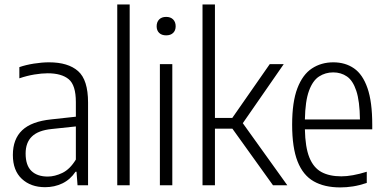

<svg xmlns="http://www.w3.org/2000/svg" viewBox="-20 -828 1718 858"><path d="M181.5 8.5Q117.5 8.5 77.5 -28.8Q37.5 -66 37.5 -135.5Q37.5 -206.5 79.2 -246Q121 -285.5 209 -294.5L319 -306.5V-372Q319 -447.5 287 -474Q255 -500.5 193 -500.5Q166.5 -500.5 133.2 -495Q100 -489.5 66.5 -478V-528Q95 -538 131.5 -543.8Q168 -549.5 199 -549.5Q284.5 -549.5 329 -510.2Q373.5 -471 373.5 -370V0H326.5L322 -60.5H317.5Q294 -25.5 258.8 -8.5Q223.5 8.5 181.5 8.5ZM94.5 -142Q94.5 -89 120.5 -64Q146.5 -39 193.5 -39Q224.5 -39 258.5 -55.2Q292.5 -71.5 319 -115V-263L211 -251.5Q151 -245.5 122.8 -218.2Q94.5 -191 94.5 -142Z M504 0V-808H559.5V0Z M694.5 0V-541.5H750V0ZM722.5 -670Q702.5 -670 691.2 -681Q680 -692 680 -710.5Q680 -729.5 691.2 -741Q702.5 -752.5 722.5 -752.5Q742.5 -752.5 753.8 -741Q765 -729.5 765 -710.5Q765 -692 753.8 -681Q742.5 -670 722.5 -670Z M885 0V-808H940.5V-301H1018L1185.5 -541.5H1248L1065 -277.5L1264 0H1200L1018.5 -253H940.5V0Z M1500.5 9.5Q1429.5 9.5 1381.8 -17.8Q1334 -45 1309.8 -106.5Q1285.5 -168 1285.5 -271Q1285.5 -372.5 1309 -433.8Q1332.5 -495 1374 -522.2Q1415.5 -549.5 1469.5 -549.5Q1523 -549.5 1562 -522.5Q1601 -495.5 1622.2 -434.2Q1643.5 -373 1643.5 -270.5V-250H1342.5Q1344 -170 1362.5 -124.2Q1381 -78.5 1416.5 -59.2Q1452 -40 1505.5 -40Q1553 -40 1619 -60.5V-10.5Q1586 0.5 1557.2 5Q1528.5 9.5 1500.5 9.5ZM1469 -504.5Q1434 -504.5 1405.8 -486.2Q1377.5 -468 1360.8 -422.2Q1344 -376.5 1342.5 -294H1588.5Q1587.5 -376.5 1572.2 -422.2Q1557 -468 1530.5 -486.2Q1504 -504.5 1469 -504.5Z"/></svg>

Font: Encode Sans Condensed Light
Style: Regular
Weight: 300
Width: 3
Designer: Multiple Designers
Foundry: Impallari Type
Version: Version 3.000; ttfautohint (v1.8.3) -l 8 -r 50 -G 200 -x 14 